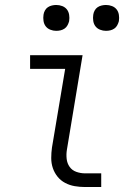

<svg xmlns="http://www.w3.org/2000/svg" viewBox="-20 -752 540 772"><path d="M322 0Q301 0 280.5 -3.5Q260 -7 242 -16.5Q224 -26 211.5 -41.5Q199 -57 192.5 -76Q186 -95 186 -116.5Q186 -138 189 -159L242 -475H101V-530H312L249 -150Q246 -132 248 -113.5Q250 -95 260 -81Q270 -67 287 -61Q304 -55 322 -55H387V0ZM406 -628Q394 -628 382.5 -632.5Q371 -637 364 -646Q357 -655 355 -667.5Q353 -680 355 -693Q356 -701 360.5 -709.5Q365 -718 372.5 -723Q380 -728 389 -730Q398 -732 406 -732Q419 -732 430.5 -727.5Q442 -723 449 -714Q456 -705 458 -692.5Q460 -680 458 -667Q456 -659 451.5 -650.5Q447 -642 439.5 -637Q432 -632 423.5 -630Q415 -628 406 -628ZM206 -628Q194 -628 182.5 -632.5Q171 -637 164 -646Q157 -655 155 -667.5Q153 -680 155 -693Q156 -701 160.5 -709.5Q165 -718 172.5 -723Q180 -728 189 -730Q198 -732 206 -732Q219 -732 230.5 -727.5Q242 -723 249 -714Q256 -705 258 -692.5Q260 -680 258 -667Q256 -659 251.5 -650.5Q247 -642 239.5 -637Q232 -632 223.5 -630Q215 -628 206 -628Z"/></svg>

Font: Iosevka Slab Light Oblique
Style: Regular
Weight: 300
Italic angle: -9°
Monospace: yes
Designer: Belleve Invis
Foundry: Belleve Invis
Version: Version 11.1.1; ttfautohint (v1.8.3)